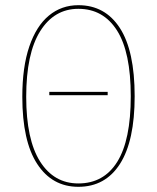

<svg xmlns="http://www.w3.org/2000/svg" viewBox="-20 -711 605 740"><path d="M499 -340Q499 -168 442.5 -79.5Q386 9 282 9Q181 9 123.5 -79Q66 -167 66 -338Q66 -453 93 -532Q120 -611 168.5 -651Q217 -691 282 -691Q385 -691 442 -603Q499 -515 499 -340ZM81 -338Q81 -173 134.5 -88.5Q188 -4 282 -4Q380 -4 432 -87.5Q484 -171 484 -340Q484 -510 431 -593.5Q378 -677 282 -677Q189 -677 135 -591Q81 -505 81 -338ZM395 -344H170V-357H395Z"/></svg>

Font: Fira Sans Compressed Hair
Style: Regular
Weight: 100
Width: 1
Designer: bBox Type GmbH & Carrois Corporate GbR & Edenspiekermann AG
Foundry: bBox Type GmbH & Carrois Corporate GbR & Edenspiekermann AG
Version: Version 4.301